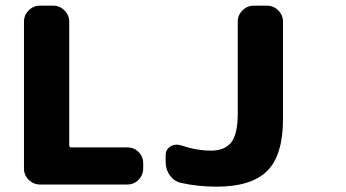

<svg xmlns="http://www.w3.org/2000/svg" viewBox="-20 -747 1248 692"><path d="M171.9 -726.6Q195.3 -726.6 212.4 -709.5Q229.5 -692.4 229.5 -668.9V-223.6Q229.5 -215.8 236.3 -215.8H438.5Q462.9 -215.8 479.5 -199.2Q496.1 -182.6 496.1 -158.2V-139.6Q496.1 -116.2 479.5 -99.1Q462.9 -82 438.5 -82H124Q100.6 -82 83.5 -99.1Q66.4 -116.2 66.4 -139.6V-668.9Q66.4 -692.4 83.5 -709.5Q100.6 -726.6 124 -726.6ZM631.8 -87.9Q607.4 -93.8 592.3 -114.7Q577.1 -135.7 577.1 -162.1V-187.5Q577.1 -208 593.8 -218.8Q604.5 -225.6 616.2 -225.6Q623 -225.6 630.9 -223.6Q688.5 -204.1 740.2 -204.1Q790 -204.1 813.5 -233.9Q836.9 -263.7 836.9 -338.9V-668.9Q836.9 -692.4 854 -709.5Q871.1 -726.6 894.5 -726.6H942.4Q965.8 -726.6 982.9 -709.5Q1000 -692.4 1000 -668.9V-318.4Q1000 -187.5 942.9 -130.9Q885.7 -74.2 760.7 -74.2Q693.4 -74.2 631.8 -87.9Z"/></svg>

Font: Gen Jyuu Gothic Heavy
Style: Bold
Weight: 900
Designer: [Source Han Sans]
Ryoko NISHIZUKA  (kana & ideographs); Paul D. Hunt (Latin, Greek & Cyrillic); Wenlong ZHANG  (bopomofo
Version: Version 1.002.20150607